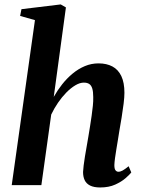

<svg xmlns="http://www.w3.org/2000/svg" viewBox="-20 -837 644 868"><path d="M433 10.5Q404.5 10.5 387.2 1.8Q370 -7 362.8 -22.5Q355.5 -38 355.5 -59.5Q356 -71 358.2 -89.2Q360.5 -107.5 364 -129.5Q367.5 -151.5 371.8 -174.8Q376 -198 379.5 -219.5Q383 -241.5 387 -265.5Q391 -289.5 394.2 -313.2Q397.5 -337 399.8 -358.8Q402 -380.5 401.5 -398.5Q401.5 -423 397 -437.2Q392.5 -451.5 383.2 -457.5Q374 -463.5 359 -463.5Q341 -463.5 320.8 -451.5Q300.5 -439.5 280.2 -419Q260 -398.5 242.2 -372.5Q224.5 -346.5 211.5 -319L167 0H33L138 -746L71 -765L77 -795.5L254.5 -817L278 -803.5L223 -399Q239.5 -428.5 261 -455.8Q282.5 -483 308.5 -504.5Q334.5 -526 363.8 -538.2Q393 -550.5 425.5 -550.5Q462 -550.5 488.2 -536.5Q514.5 -522.5 528.5 -493Q542.5 -463.5 542.5 -417.5Q542.5 -397.5 538.8 -367.8Q535 -338 529.8 -305.5Q524.5 -273 519.5 -245Q516.5 -225.5 513 -204.2Q509.5 -183 506 -162Q502.5 -141 500 -122.5Q497.5 -104 497 -90.5Q497 -73 502.5 -66.8Q508 -60.5 515 -60.5Q524 -60.5 534.5 -66.2Q545 -72 561.5 -85.5L573.5 -57.5Q566.5 -48 548 -31.8Q529.5 -15.5 500.8 -2.5Q472 10.5 433 10.5Z"/></svg>

Font: Merriweather 60pt
Style: Bold Italic
Weight: 700
Italic angle: -7.8°
Version: Version 2.101